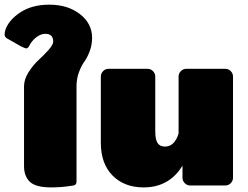

<svg xmlns="http://www.w3.org/2000/svg" viewBox="-28 -795 1061 823"><path d="M-8.3 -647.5Q-8.3 -655 -5 -666.7Q10 -710 60 -742.5Q110 -775 183.3 -775Q262.5 -775 314.6 -734.6Q366.7 -694.2 366.7 -633.3Q366.7 -601.7 356.2 -574.6Q345.8 -547.5 333.3 -530.4Q320.8 -513.3 310.4 -485.4Q300 -457.5 300 -425V-16.7Q300 -2.5 287.5 0Q239.2 8.3 191.7 8.3Q125.8 8.3 100.4 -15.4Q75 -39.2 75 -83.3V-425Q75 -455 94.6 -485.8Q114.2 -516.7 137.5 -537.9Q160.8 -559.2 180.4 -581.2Q200 -603.3 200 -616.7Q200 -650 166.7 -650Q145.8 -650 126.2 -634.2Q106.7 -618.3 96.7 -597.5Q91.7 -587.5 83.3 -587.5Q80 -587.5 58.3 -598.3L4.2 -629.2Q-8.3 -635 -8.3 -647.5Z M970.8 -466.7V-33.3Q970.8 -20 961.3 -10Q951.7 0 937.5 0H787.5Q773.3 0 763.8 -10Q754.2 -20 754.2 -33.3V-85Q697.5 8.3 587.5 8.3Q505 8.3 454.6 -42.5Q404.2 -93.3 404.2 -183.3V-466.7Q404.2 -480 413.8 -490Q423.3 -500 437.5 -500H604.2Q618.3 -500 627.9 -490Q637.5 -480 637.5 -466.7V-233.3Q637.5 -196.7 647.5 -181.7Q657.5 -166.7 679.2 -166.7Q720 -166.7 737.5 -222.5V-466.7Q737.5 -480 747.1 -490Q756.7 -500 770.8 -500H937.5Q951.7 -500 961.3 -490Q970.8 -480 970.8 -466.7Z"/></svg>

Font: BoonTook Mon
Style: Regular
Weight: 400
Designer: Sungsit Sawaiwan
Foundry: FontUni
Version: Version 3.0